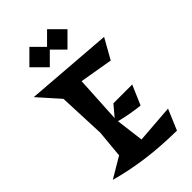

<svg xmlns="http://www.w3.org/2000/svg" viewBox="-304 -1085 1183 1183"><g transform="rotate(-45 287.5 -494.0)"><path d="M-5 -55 130 -135V-145L146 -315L133 -623L11 -760L580 -716L506 -584L289 -621L272 -316L331 -386H495L440 -258Q426 -259 405 -262Q384 -265 361 -269Q338 -273 314.5 -278Q291 -283 273 -288L296 -106L546 -125L489 10Q338 8 218.5 -9Q99 -26 -5 -55ZM122 -909 211 -998 288 -921 365 -998 454 -909 365 -820 288 -897 211 -820Z"/></g></svg>

Font: Trickster
Style: Regular
Weight: 400
Designer: Jean-Baptiste Morizot
Foundry: Jean-Baptiste Morizot
Version: Version 2.000;PS 2.0;hotconv 1.0.88;makeotf.lib2.5.647800